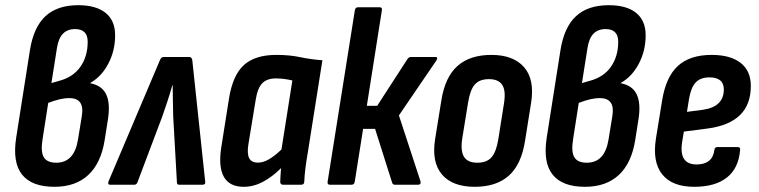

<svg xmlns="http://www.w3.org/2000/svg" viewBox="-20 -711 2920 739"><path d="M189.5 8Q102.2 8 64.8 -39.1Q27.5 -86.1 42.3 -181.3L95.5 -519.8Q109.7 -606.9 155.2 -648.9Q200.6 -691 281.3 -691Q349.8 -691 386.5 -661.4Q423.1 -631.8 423.1 -575.3Q423.1 -516.2 397.2 -466.5Q371.3 -416.8 327.9 -392L327.5 -390.6Q371.3 -382.4 388.1 -348.8Q404.9 -315.3 395.9 -254.6L382.9 -171.9Q368.9 -83.4 320 -37.7Q271 8 189.5 8ZM196.5 -84.7Q266.2 -84.7 280.3 -174.5L294.9 -264Q300.7 -299.3 288.5 -316.4Q276.2 -333.5 246 -333.5Q229.9 -333.5 209.9 -328.9Q189.8 -324.3 165.6 -314.9L143.9 -175.9Q135.9 -126.8 148.6 -105.8Q161.4 -84.7 196.5 -84.7ZM177.9 -391.3 206.4 -399.4Q261.4 -413.8 289.4 -453.9Q317.5 -494.1 317.5 -550.2Q317.5 -599.1 268.9 -599.1Q239.7 -599.1 222.3 -581.3Q205 -563.6 199.2 -526.1Z M402.8 0Q393.8 0 397.6 -12.6L595.4 -479.1Q600 -491.7 610.4 -491.7H708.4Q718.4 -491.7 720.2 -478.5L769.8 -12Q771.8 0 759.8 0H670Q661 0 661 -8.6L646.7 -262.1Q645.9 -291.1 645.5 -321.2Q645.1 -351.3 644.6 -382.5H643.2Q634.2 -350.7 624.4 -320.9Q614.6 -291.1 604.4 -262.1L508.8 -8.6Q505 0 497 0Z M917.9 8Q862.9 8 841.3 -31Q819.7 -70 832.1 -146.6L861.5 -332.4Q875.9 -422 919.1 -460.9Q962.2 -499.7 1043.4 -499.7Q1093.9 -499.7 1134.9 -491.1Q1175.9 -482.4 1220.9 -479.1L1164.9 -125Q1158.7 -89.3 1155.3 -61.3Q1151.9 -33.4 1151.1 -11.4Q1150.7 0 1139.1 0H1069.6Q1058.6 0 1058.6 -11.4Q1058.8 -23.6 1059.8 -37Q1060.8 -50.4 1061.8 -64Q1028 -30.2 992 -11.1Q955.9 8 917.9 8ZM973.2 -85.1Q993.6 -85.1 1015.6 -98.1Q1037.6 -111 1063.3 -135.5L1105.3 -401.2Q1090.5 -405 1073.9 -407.1Q1057.4 -409.2 1042.1 -409.2Q1007.2 -409.2 989.1 -390.2Q970.9 -371.1 963.9 -325.2L936.1 -156.1Q930.3 -121 938.7 -103.1Q947.1 -85.1 973.2 -85.1Z M1655.8 -491.7Q1662 -491.7 1662.7 -487.9Q1663.4 -484 1659.6 -478.2L1515.4 -266.8L1598.4 -13.4Q1601.6 0 1588.8 0H1499.7Q1491.6 0 1489.2 -8.2L1423.7 -215H1377.6L1345.3 -11Q1343.5 0 1333 0H1249.5Q1239.5 0 1240.9 -11L1345.9 -672Q1347.9 -683 1357.9 -683H1441Q1451.9 -683 1449.9 -672L1391.9 -303.7H1431.8L1549.1 -485Q1554.7 -491.7 1561.7 -491.7Z M1807.1 8Q1721.4 8 1680.9 -39.6Q1640.5 -87.1 1654.9 -176.7L1678.7 -324.2Q1692.7 -414 1740.6 -456.9Q1788.6 -499.7 1871.5 -499.7Q1955.6 -499.7 1997.1 -452.5Q2038.5 -405.2 2024.1 -314.6L2000.9 -169.1Q1986.9 -78.7 1939 -35.4Q1891 8 1807.1 8ZM1817.1 -84.7Q1853.4 -84.7 1871.6 -105.3Q1889.9 -125.8 1897.9 -174.5L1919.7 -312.2Q1927.7 -361.7 1913.2 -384.1Q1898.6 -406.4 1861.9 -406.4Q1826 -406.4 1807.9 -386.2Q1789.7 -365.9 1781.7 -316.8L1759.3 -178.9Q1751.7 -131 1765.7 -107.9Q1779.8 -84.7 1817.1 -84.7Z M2231.5 8Q2144.2 8 2106.8 -39.1Q2069.5 -86.1 2084.3 -181.3L2137.5 -519.8Q2151.7 -606.9 2197.2 -648.9Q2242.6 -691 2323.3 -691Q2391.8 -691 2428.5 -661.4Q2465.1 -631.8 2465.1 -575.3Q2465.1 -516.2 2439.2 -466.5Q2413.3 -416.8 2369.9 -392L2369.5 -390.6Q2413.3 -382.4 2430.1 -348.8Q2446.9 -315.3 2437.9 -254.6L2424.9 -171.9Q2410.9 -83.4 2362 -37.7Q2313 8 2231.5 8ZM2238.5 -84.7Q2308.2 -84.7 2322.3 -174.5L2336.9 -264Q2342.7 -299.3 2330.5 -316.4Q2318.2 -333.5 2288 -333.5Q2271.9 -333.5 2251.9 -328.9Q2231.8 -324.3 2207.6 -314.9L2185.9 -175.9Q2177.9 -126.8 2190.6 -105.8Q2203.4 -84.7 2238.5 -84.7ZM2219.9 -391.3 2248.4 -399.4Q2303.4 -413.8 2331.4 -453.9Q2359.5 -494.1 2359.5 -550.2Q2359.5 -599.1 2310.9 -599.1Q2281.7 -599.1 2264.3 -581.3Q2247 -563.6 2241.2 -526.1Z M2651.9 8Q2567.4 8 2528.9 -39.8Q2490.5 -87.5 2504.7 -177.9L2528.3 -323.2Q2542.7 -414.6 2589.1 -457.2Q2635.6 -499.7 2719.1 -499.7Q2791.2 -499.7 2830.6 -469Q2869.9 -438.2 2869.9 -380.2Q2869.9 -308.9 2828.3 -268.2Q2786.7 -227.5 2704.8 -216.5L2612.1 -204.5L2605.3 -163.2Q2598.9 -120.1 2613.1 -99Q2627.2 -78 2661.3 -78Q2691.3 -78 2708.9 -92.1Q2726.4 -106.2 2729.6 -133.9Q2731 -144.9 2741 -144.9H2819.1Q2830.7 -144.9 2828.7 -133.9Q2823.1 -63.8 2778 -27.9Q2733 8 2651.9 8ZM2624.1 -280.5 2686.7 -288.7Q2727.2 -294.8 2746.6 -314.6Q2766 -334.4 2766 -366.5Q2766 -390.1 2751.9 -401.6Q2737.8 -413.2 2710.9 -413.2Q2675.8 -413.2 2657.5 -393.4Q2639.1 -373.7 2631.7 -328.4Z"/></svg>

Font: Sofia Sans Condensed
Style: Italic
Weight: 400
Italic angle: -9°
Designer: Botio Nikoltchev, Ani Petrova
Foundry: lettersoup
Version: Version 4.101